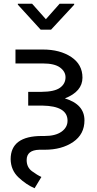

<svg xmlns="http://www.w3.org/2000/svg" viewBox="-20 -794 522 1030"><path d="M152.3 -773.9 226.1 -690.9 299.8 -773.9H377.9V-768.6L253.9 -634.8H198.2L75.7 -769V-773.9ZM131.3 -227.5V-301.3H203.1Q272 -301.8 301.8 -323.2Q331.5 -344.7 331.5 -379.4Q331.5 -410.2 302 -431.9Q272.5 -453.6 210 -453.6H63V-528.3H210Q301.8 -528.3 362.1 -488.3Q422.4 -448.2 422.4 -377.4Q422.4 -303.2 328.1 -266.1Q433.1 -234.4 433.1 -148.4Q433.1 -73.7 372.3 -32.2Q311.5 9.3 219.7 9.3H190.9Q123 11.2 123 64.5Q123 103.5 151.6 124.5Q180.2 145.5 202.1 155.3L165.5 215.8Q121.1 196.8 79.6 158Q38.1 119.1 37.1 60.1Q37.1 -64.5 205.1 -64.5H219.7Q277.3 -64.5 309.8 -87.4Q342.3 -110.4 342.3 -146.5Q342.3 -225.1 208.5 -227.5Z"/></svg>

Font: LXGW WenKai Screen R
Style: Regular
Weight: 400
Designer: Fontworks Inc.
Version: Version 1.235;May 31, 2022